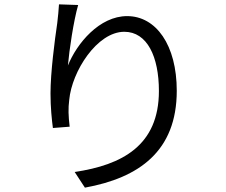

<svg xmlns="http://www.w3.org/2000/svg" viewBox="-20 -812 1040 882"><path d="M339 -789 251 -792C249 -765 247 -736 243 -706C231 -625 212 -478 212 -383C212 -318 218 -262 223 -224L300 -230C294 -280 293 -314 298 -353C310 -484 426 -666 551 -666C656 -666 710 -552 710 -394C710 -143 540 -54 323 -22L370 50C618 5 792 -117 792 -395C792 -605 697 -738 564 -738C437 -738 333 -613 292 -511C298 -581 318 -716 339 -789Z"/></svg>

Font: DAIFUKU Sans JP
Style: Regular
Weight: 400
Designer: Original font ‘Source Han Sans JP’ : Ryoko NISHIZUKA  (kana, bopomofo & ideographs); Paul D. Hunt (Latin, Greek & Cyrill
Foundry: Daifuku
Version: Version 1.001